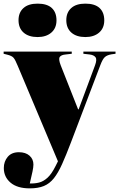

<svg xmlns="http://www.w3.org/2000/svg" viewBox="-30 -807 656 1057"><path d="M134 230Q65 230 28 198.5Q-9 167 -9 118Q-9 82 12.5 56.5Q34 31 74 31Q111 31 132.5 50Q154 69 154 99Q154 113 149 137Q144 161 134 203Q161 204 185 198Q209 192 231.5 171.5Q254 151 276 107L289 81L67 -446Q54 -478 44.5 -489Q35 -500 10 -506L-10 -511V-523H365V-511L331 -507Q307 -505 299 -493.5Q291 -482 304 -448L400 -205H403L493 -447Q505 -479 496 -491.5Q487 -504 464 -507L429 -511V-523H606V-511L584 -508Q560 -504 547.5 -493Q535 -482 523 -450L361 -24Q334 47 312 96Q290 145 266.5 174.5Q243 204 211.5 217Q180 230 134 230ZM440 -603Q391 -603 363 -627.5Q335 -652 335 -696Q335 -738 362 -762.5Q389 -787 440 -787Q492 -787 518 -763Q544 -739 544 -695Q544 -652 515.5 -627.5Q487 -603 440 -603ZM177 -603Q128 -603 100 -627.5Q72 -652 72 -696Q72 -738 99 -762.5Q126 -787 177 -787Q229 -787 255 -763Q281 -739 281 -695Q281 -652 252.5 -627.5Q224 -603 177 -603Z"/></svg>

Font: Display Black
Style: Regular
Weight: 900
Designer: Latin by Veronika Burian and Jose Scaglione. Greek by Irene Vlachou. Cyrillic by Vera Evstafieva.
Foundry: TypeTogether
Version: Version 3.002